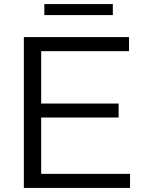

<svg xmlns="http://www.w3.org/2000/svg" viewBox="-20 -922 709 942"><path d="M182 -69H618V0H97V-740H613V-671H182V-414H562V-345.5H182ZM197.5 -848V-902H533.5V-848Z"/></svg>

Font: Encode Sans Expanded
Style: Regular
Weight: 400
Width: 7
Designer: Multiple Designers
Foundry: Impallari Type
Version: Version 2.000